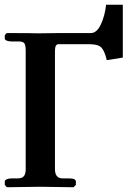

<svg xmlns="http://www.w3.org/2000/svg" viewBox="-23 -785 536 807"><path d="M146 -645 223.1 -646H358.9Q383.8 -646 400.9 -682.4Q418 -718.8 422.9 -765.1H493.2V-543L425.8 -532.2Q416.5 -571.8 402.8 -585.4Q389.2 -599.1 355 -599.1H222.2Q208 -599.1 208 -570.8V-74.2Q208 -35.2 240.2 -35.2H267.1Q295.9 -35.2 295.9 -22V-7.8L286.1 2Q180.2 0 145 0L5.9 2L-2.9 -7.8V-22Q-2.9 -27.8 5.4 -31.5Q13.7 -35.2 25.9 -35.2H51.8Q69.3 -35.2 77.1 -44.4Q85 -53.7 85 -74.2V-570.8Q85 -595.2 79.3 -603Q73.7 -610.8 55.2 -610.8H25.9Q13.2 -610.8 5.1 -614.3Q-2.9 -617.7 -2.9 -623V-637.2L4.9 -646Q117.7 -646 131.8 -645Z"/></svg>

Font: Linux Libertine G
Style: Semibold
Weight: 600
Designer: Philipp H. Poll
Foundry: Philipp H. Poll
Version: Version 5.1.1